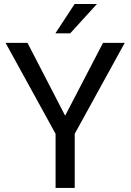

<svg xmlns="http://www.w3.org/2000/svg" viewBox="-20 -921 641 941"><path d="M299.3 -354 484.9 -710.9H591.3L346.2 -265.1V0H252.4V-265.1L7.3 -710.9H114.7ZM345.7 -901.4H455.1L324.2 -757.8H251.5Z"/></svg>

Font: Roboto-ThirdPerson-AD3FC
Style: ThirdPerson-AD3FC
Weight: 400
Designer: Google
Version: Version 2.137; 2017